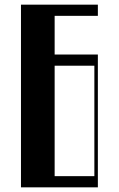

<svg xmlns="http://www.w3.org/2000/svg" viewBox="-20 -804 510 824"><path d="M70 -784H400V-736H214.5V-570H400V0H70ZM385 -48V-522H214.5V-48Z"/></svg>

Font: Facade Sud
Style: Regular
Weight: 100
Designer: Éléonore Fines
Foundry: Velvetyne Type Foundry
Version: Version 1.001;Glyphs 3.2 (3202)